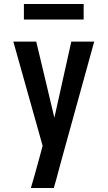

<svg xmlns="http://www.w3.org/2000/svg" viewBox="-20 -944 540 964"><path d="M135 0Q146 -36 156 -72.5Q166 -109 176 -145L194 -212L47 -735H162L253 -353L338 -735H453L283 -120L263 -45L250 0ZM100 -846V-924H400V-846Z"/></svg>

Font: Iosevka Fixed
Style: Bold
Weight: 700
Monospace: yes
Designer: Belleve Invis
Foundry: Belleve Invis
Version: Version 32.3.0